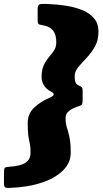

<svg xmlns="http://www.w3.org/2000/svg" viewBox="-150 -799 522 969"><path d="M86 -779Q65.5 -780 52.8 -778Q40 -776 40 -753V-697Q40 -677.5 49 -675.2Q58 -673 73 -670Q103 -664 118.5 -644Q134 -624 134 -586Q134 -561.5 122.8 -544.5Q111.5 -527.5 97 -510.8Q82.5 -494 71.2 -470.8Q60 -447.5 60 -410Q60 -387 72 -368Q84 -349 105.5 -338Q122 -329.5 121 -322Q120 -314.5 102 -306.5Q55 -286.5 22.5 -256Q-10 -225.5 -10 -179Q-10 -141.5 -8 -122Q-6 -102.5 -3 -90.8Q0 -79 2 -66Q4 -53 4 -28Q4 -1 -11.2 13.8Q-26.5 28.5 -50.8 34.8Q-75 41 -102 42.5Q-121 43.5 -125.5 47.8Q-130 52 -130 72V126.5Q-130 143 -124.2 146.5Q-118.5 150 -103 149.5Q-12.5 146.5 57.5 123.8Q127.5 101 167.2 62Q207 23 207 -29Q207 -69 203 -93Q199 -117 194 -133Q189 -149 185 -164.8Q181 -180.5 181 -204Q181 -222 192.8 -233.8Q204.5 -245.5 221.5 -253Q238.5 -260.5 254 -265.5Q263 -268.5 265 -275.8Q267 -283 267 -295V-340Q267 -352.5 264 -357Q261 -361.5 253 -365Q238.5 -370.5 232.8 -380Q227 -389.5 227 -415Q227 -438.5 245.2 -460.5Q263.5 -482.5 287.2 -507.2Q311 -532 329 -564Q347 -596 347 -640Q347 -680 325 -706.2Q303 -732.5 265.8 -747.8Q228.5 -763 181.8 -770.2Q135 -777.5 86 -779Z"/></svg>

Font: Besley Black
Style: Italic
Weight: 900
Italic angle: -13°
Designer: Owen Earl
Foundry: indestructible type*
Version: Version 2.001